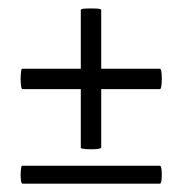

<svg xmlns="http://www.w3.org/2000/svg" viewBox="-20 -442 438 461"><path d="M34 -1Q31 -1 30 -11.8Q29 -22.5 30 -33.2Q31 -44 33 -44H364Q367 -44 368 -33.2Q369 -22.5 368 -11.8Q367 -1 364 -1ZM34 -228Q31 -228 30 -240.6Q29 -253.2 30 -265.1Q31 -277 33 -277H364Q367 -277 368 -265.1Q369 -253.2 368 -240.6Q367 -228 364 -228ZM223 -88Q223 -85 210.8 -84Q198.5 -83 186.2 -84Q174 -85 174 -87V-418Q174 -421 186.2 -421.5Q198.5 -422 210.8 -421.5Q223 -421 223 -418Z"/></svg>

Font: Cormorant Infant Light
Style: Regular
Weight: 300
Designer: Christian Thalmann (Catharsis Fonts)
Foundry: Catharsis Fonts
Version: Version 4.001